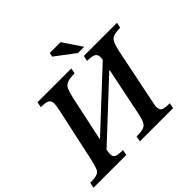

<svg xmlns="http://www.w3.org/2000/svg" viewBox="-210 -1045 1261 1261"><g transform="rotate(-45 420.5 -414.5)"><path d="M287 0H-17L-9 -38Q34 -38 54.5 -45.5Q75 -53 83.5 -74.5Q92 -96 102 -139L184 -517Q187 -534 189.5 -548Q192 -562 192 -574Q192 -599 175 -609Q158 -619 112 -619L120 -657H434L426 -619Q380 -619 357 -609.5Q334 -600 324.5 -577.5Q315 -555 306 -516L238 -199H242L620 -551Q622 -565 622 -574Q622 -598 605.5 -608.5Q589 -619 542 -619L550 -657H858L850 -619Q805 -619 784 -609.5Q763 -600 754 -577.5Q745 -555 736 -516L659 -139Q659 -135 658 -131Q657 -127 656 -123Q653 -110 651 -100Q649 -90 650 -82Q650 -55 666.5 -46.5Q683 -38 730 -38L722 0H414L421 -38Q465 -38 486 -45.5Q507 -53 517 -74.5Q527 -96 536 -139L604 -470H599L220 -116Q218 -102 217 -94Q216 -86 216 -78Q216 -54 232.5 -46Q249 -38 295 -38ZM594 -698H536L400 -801L406 -829H506Z"/></g></svg>

Font: STIX Two Text SemiBold
Style: Italic
Weight: 600
Italic angle: -12°
Designer: Ross Mills, John Hudson & Paul Hanslow, Tiro Typeworks Ltd; with prior portions MicroPress Inc. and Coen Hoffman, Elsevi
Foundry: Tiro Typeworks Ltd
Version: Version 2.13 b171